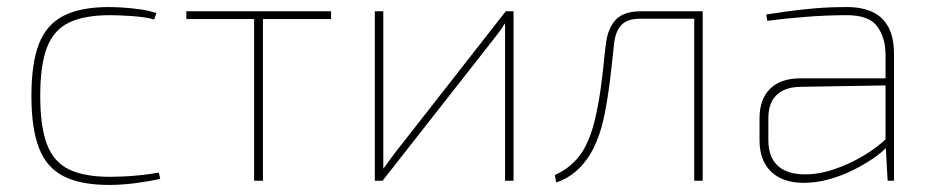

<svg xmlns="http://www.w3.org/2000/svg" viewBox="-20 -512 2644 544"><path d="M288 -492Q306 -492 329.5 -490.5Q353 -489 377.5 -485.5Q402 -482 423 -475L417 -457Q391 -464 353.5 -466.5Q316 -469 292 -469Q220 -469 176.5 -448.5Q133 -428 113.5 -378.5Q94 -329 94 -240Q94 -152 113.5 -102Q133 -52 176.5 -31.5Q220 -11 292 -11Q306 -11 330 -12Q354 -13 381 -16Q408 -19 430 -23L434 -5Q401 2 363 7Q325 12 289 12Q209 12 160.5 -12.5Q112 -37 90.5 -92.5Q69 -148 69 -240Q69 -333 90.5 -388Q112 -443 160.5 -467.5Q209 -492 288 -492Z M725 -480V0H700V-480ZM918 -480V-458H508V-480Z M1435 -480V0H1411V-393Q1411 -406 1411 -419Q1411 -432 1411 -445H1410Q1404 -435 1396.5 -424.5Q1389 -414 1381 -404L1064 0H1042V-480H1066V-91Q1066 -77 1066 -63Q1066 -49 1066 -35H1067Q1075 -46 1083.5 -58Q1092 -70 1100 -80L1413 -480Z M1958 -480V-459H1794Q1758 -459 1741 -441.5Q1724 -424 1720 -389Q1715 -340 1708.5 -286Q1702 -232 1691.5 -181Q1681 -130 1660 -89Q1650 -69 1634.5 -50Q1619 -31 1599.5 -17Q1580 -3 1556 5L1552 -16Q1576 -27 1592.5 -40.5Q1609 -54 1621 -69.5Q1633 -85 1640 -100Q1656 -132 1665.5 -172.5Q1675 -213 1681 -254.5Q1687 -296 1690.5 -332Q1694 -368 1697 -390Q1703 -434 1725.5 -457Q1748 -480 1796 -480ZM1971 -480V0H1947V-480Z M2380 -492Q2421 -492 2451 -478.5Q2481 -465 2497 -435.5Q2513 -406 2513 -358V0H2495L2489 -106V-112V-358Q2489 -404 2466 -436.5Q2443 -469 2379 -469Q2325 -469 2266 -464.5Q2207 -460 2154 -453L2151 -471Q2183 -476 2216.5 -480.5Q2250 -485 2290 -488.5Q2330 -492 2380 -492ZM2493 -290 2492 -270 2247 -266Q2203 -265 2180 -242.5Q2157 -220 2157 -177V-115Q2157 -68 2182.5 -43.5Q2208 -19 2257 -18Q2296 -17 2340.5 -31.5Q2385 -46 2426 -70.5Q2467 -95 2494 -122V-97Q2480 -81 2454.5 -63.5Q2429 -46 2397 -30Q2365 -14 2329 -4Q2293 6 2257 6Q2218 6 2190 -8Q2162 -22 2147 -49Q2132 -76 2132 -115V-177Q2132 -231 2162 -260.5Q2192 -290 2247 -290Z"/></svg>

Font: Exo 2 Thin
Style: Regular
Weight: 250
Designer: Natanael Gama
Foundry: Natanael Gama
Version: Version 2.010